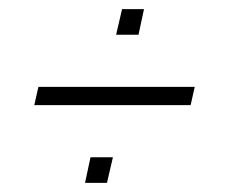

<svg xmlns="http://www.w3.org/2000/svg" viewBox="-20 -463 501 420"><path d="M55 -233 64 -273H406L397 -233ZM166 -63 178 -119H227L214 -63ZM234 -387 247 -443H295L283 -387Z"/></svg>

Font: Saira Condensed ExtraLight
Style: Italic
Weight: 250
Width: 3
Italic angle: -12°
Designer: Hector Gatti with collaboration of the Omnibus-Type team
Foundry: Omnibus-Type
Version: Version 1.101